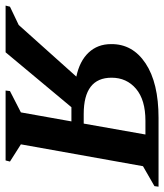

<svg xmlns="http://www.w3.org/2000/svg" viewBox="2 -632 600 703"><g transform="rotate(90 302.5 -280.0)"><path d="M142 0H-29L-25 -16L42 -48L231 -259Q174 -271 143 -304Q112 -337 112 -386Q111 -465 182.5 -512.5Q254 -560 382 -560H634L632 -545L559 -503L479 -56L542 -16L538 0H282L284 -16L362 -56L395 -241H343ZM368 -286H403L443 -512H393Q316 -512 275.5 -477.5Q235 -443 235 -388Q235 -286 368 -286Z"/></g></svg>

Font: Spectral SC SemiBold
Style: Italic
Weight: 600
Italic angle: -10°
Designer: Jean-Baptiste Levee
Foundry: Production Type
Version: Version 2.001